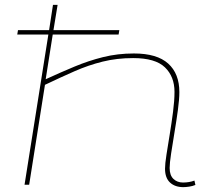

<svg xmlns="http://www.w3.org/2000/svg" viewBox="-20 -760 870 790"><path d="M51 -618 54 -636H182L198 -740H217L200 -636H471L468 -618H197L168 -434Q229 -462 286.5 -486Q344 -510 404 -525Q464 -540 531 -540Q626 -540 672 -498.5Q718 -457 718 -381Q718 -352 712 -307.5Q706 -263 698 -215.5Q690 -168 684 -128Q678 -88 678 -69Q678 -39 693.5 -24Q709 -9 733 -9Q759 -9 780 -17L784 1Q772 6 758 8Q744 10 734 10Q700 10 679.5 -9Q659 -28 659 -66Q659 -86 665 -124Q671 -162 678.5 -208Q686 -254 692 -300Q698 -346 698 -382Q698 -445 658.5 -483Q619 -521 528 -521Q461 -521 402.5 -506.5Q344 -492 287 -467Q230 -442 165 -411L100 0H81L179 -618Z"/></svg>

Font: Georama ExtraExtended Thin
Style: Italic
Weight: 100
Width: 8
Italic angle: -9°
Designer: Jean-Baptiste Levee
Foundry: Production Type
Version: Version 1.000